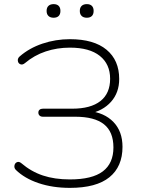

<svg xmlns="http://www.w3.org/2000/svg" viewBox="-20 -903 685 931"><path d="M57 -79Q48 -88 50 -100Q52 -112 62 -116.5Q72 -121 83 -112Q131 -71 188 -52Q245 -33 319 -33Q427 -33 478.5 -72Q530 -111 530 -188Q530 -264 484 -300.5Q438 -337 345 -337H188Q178 -337 172 -342.5Q166 -348 166 -357Q166 -366 172 -371Q178 -376 188 -376H330Q420 -376 467 -413Q514 -450 514 -521Q514 -592 464 -632Q414 -672 319 -672Q257 -672 201.5 -653.5Q146 -635 101 -597Q89 -587 78.5 -591.5Q68 -596 66.5 -608Q65 -620 75 -629Q122 -670 186 -691.5Q250 -713 319 -713Q435 -713 496.5 -662Q558 -611 558 -520Q558 -454 518.5 -409.5Q479 -365 410 -351V-365Q486 -357 530 -311.5Q574 -266 574 -191Q574 -95 510.5 -43.5Q447 8 319 8Q235 8 167 -15Q99 -38 57 -79ZM367 -850Q367 -866 376 -874.5Q385 -883 401 -883Q417 -883 425.5 -874.5Q434 -866 434 -850Q434 -834 425.5 -825.5Q417 -817 401 -817Q385 -817 376 -825.5Q367 -834 367 -850ZM206 -850Q206 -866 215 -874.5Q224 -883 240 -883Q256 -883 264.5 -874.5Q273 -866 273 -850Q273 -834 264.5 -825.5Q256 -817 240 -817Q224 -817 215 -825.5Q206 -834 206 -850Z"/></svg>

Font: SN Pro Thin
Style: Regular
Weight: 200
Designer: Tobias Whetton
Foundry: Supernotes
Version: Version 1.003;Glyphs 3.3 (3324)